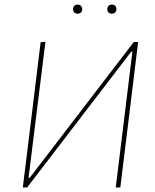

<svg xmlns="http://www.w3.org/2000/svg" viewBox="-20 -821 680 841"><path d="M104 -195 158 -636 179 -638 105 -42H110L566 -637H585L531 -195L507 0H487L511 -195L560 -595H555L99 0H80ZM340 -781Q340 -772 334.5 -766.5Q329 -761 320 -761Q311 -761 305.5 -766.5Q300 -772 300 -781Q300 -790 305.5 -795.5Q311 -801 320 -801Q329 -801 334.5 -795.5Q340 -790 340 -781ZM490 -781Q490 -772 484.5 -766.5Q479 -761 470 -761Q461 -761 455.5 -766.5Q450 -772 450 -781Q450 -790 455.5 -795.5Q461 -801 470 -801Q479 -801 484.5 -795.5Q490 -790 490 -781Z"/></svg>

Font: Luna Sans Thin
Style: Italic
Weight: 250
Italic angle: -7°
Designer: Juan Pablo del Peral
Foundry: Huerta Tipografica
Version: Version 2.001; ttfautohint (v1.5)